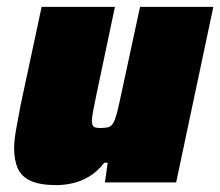

<svg xmlns="http://www.w3.org/2000/svg" viewBox="-20 -530 640 558"><path d="M145 8Q97 8 70 -4Q43 -16 32 -40Q21 -64 21 -100Q21 -121 27 -155Q33 -189 40 -225L101 -510H314L260 -254Q255 -230 251 -209Q247 -188 247 -179Q247 -170 249.5 -165.5Q252 -161 257.5 -159.5Q263 -158 271 -158Q285 -158 293.5 -160Q302 -162 307.5 -170Q313 -178 318 -195Q323 -212 329 -241L387 -510H600L492 0H285L293 -57H283Q262 -30 237.5 -16Q213 -2 189 3Q165 8 145 8Z"/></svg>

Font: Saira Thin Black
Style: Italic
Weight: 900
Italic angle: -12°
Version: Version 1.101